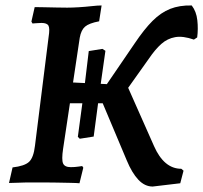

<svg xmlns="http://www.w3.org/2000/svg" viewBox="-20 -668 744 703"><path d="M539 15Q510 15 486.5 -10Q463 -35 444 -81L356 -290H175L185 -369L411 -358L430 -390L544 -133Q562 -92 587 -71Q612 -50 644 -50L652 -43L640 3ZM13 2 26 -55Q70 -60 86.5 -75.5Q103 -91 108 -134L158 -533Q163 -564 157.5 -574Q152 -584 132 -584Q123 -584 112 -583Q101 -582 99 -582L95 -589L107 -642Q116 -642 139.5 -641.5Q163 -641 187.5 -640.5Q212 -640 226 -640Q245 -640 269 -641.5Q293 -643 315.5 -645.5Q338 -648 352 -648L343 -590Q306 -583 291.5 -570.5Q277 -558 272 -530L211 -123Q205 -83 211 -69.5Q217 -56 239 -56Q254 -56 267 -58Q280 -60 281 -60L285 -54L271 3Q262 2 238 1.5Q214 1 187.5 0.5Q161 0 142 0Q121 0 95 0Q69 0 47 1Q25 2 13 2ZM402 -280 344 -320 473 -509Q508 -561 538.5 -591.5Q569 -622 603 -635.5Q637 -649 682 -648Q699 -626 702.5 -594Q706 -562 702 -531L690 -523Q650 -537 621.5 -532Q593 -527 570.5 -507Q548 -487 525 -453ZM272 -160 265 -167 286 -323 305 -481 355 -489 366 -482 345 -334 323 -168Z"/></svg>

Font: Alegreya SemiBold
Style: Italic
Weight: 600
Italic angle: -7°
Designer: Juan Pablo del Peral
Foundry: Huerta Tipografica
Version: Version 2.009